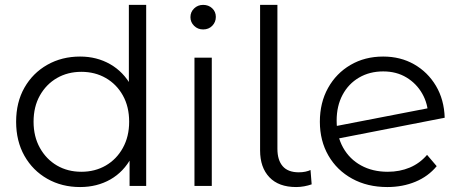

<svg xmlns="http://www.w3.org/2000/svg" viewBox="-20 -762 1889 787"><path d="M308.4 4.7Q233.4 4.7 173.9 -29.1Q114.3 -62.9 80.2 -123.2Q46.1 -183.6 46.1 -263Q46.1 -342.8 80.2 -402.7Q114.3 -462.6 173.9 -496.4Q233.4 -530.2 308.4 -530.2Q376.6 -530.2 431.4 -499Q486.3 -467.7 518.8 -408.4Q551.3 -349 551.3 -263Q551.3 -177.9 519.4 -117.8Q487.4 -57.8 432.6 -26.5Q377.7 4.7 308.4 4.7ZM313.5 -57.9Q369.3 -57.9 413.6 -83.5Q457.9 -109.2 483.6 -155.7Q509.4 -202.2 509.4 -263Q509.4 -324.8 483.6 -370.8Q457.9 -416.8 413.6 -442.2Q369.3 -467.6 313.5 -467.6Q257.7 -467.6 213.6 -442.2Q169.6 -416.8 143.6 -370.8Q117.6 -324.8 117.6 -263Q117.6 -202.2 143.6 -155.7Q169.6 -109.2 213.6 -83.5Q257.7 -57.9 313.5 -57.9ZM511.1 0V-158.3L518.2 -264L508.2 -369.7V-742H579.2V0Z M777.1 0V-525.5H848.1V0ZM812.6 -641.3Q790.7 -641.3 775.7 -656.1Q760.6 -670.9 760.6 -691.7Q760.6 -712.9 775.7 -727.4Q790.7 -742 812.6 -742Q835 -742 849.8 -728Q864.7 -714 864.7 -692.8Q864.7 -671.5 850.1 -656.4Q835.5 -641.3 812.6 -641.3Z M1193.8 4.7Q1122.4 4.7 1084.3 -35.4Q1046.1 -75.5 1046.1 -145.5V-742H1117.1V-152.2Q1117.1 -105.7 1138.8 -80.7Q1160.5 -55.7 1204.7 -55.7Q1219.5 -55.7 1232.2 -58.4Q1245 -61.2 1252.8 -65.2L1257.5 -6.4Q1243.1 -1.3 1226.6 1.7Q1210 4.7 1193.8 4.7Z M1567.6 4.7Q1485.8 4.7 1423.4 -29.7Q1360.9 -64 1326 -124.6Q1291.1 -185.3 1291.1 -263Q1291.1 -341.1 1324.6 -401.3Q1358 -461.5 1416.7 -495.8Q1475.3 -530.2 1550.7 -530.2Q1621.6 -530.2 1677.4 -498.4Q1733.3 -466.6 1766.9 -410.2Q1800.5 -353.7 1802.8 -279.4L1351 -191.2L1346.7 -243.2L1761.8 -323.6L1735.2 -285.8Q1734.5 -336.4 1710.9 -377.9Q1687.3 -419.5 1646.2 -444.4Q1605.2 -469.3 1550.7 -469.3Q1494.9 -469.3 1451.6 -443.9Q1408.3 -418.6 1384.1 -373.1Q1359.9 -327.6 1359.9 -267.7Q1359.9 -204.2 1386.4 -156.9Q1412.9 -109.6 1460.1 -83.8Q1507.3 -57.9 1569.3 -57.9Q1618.4 -57.9 1659.5 -75.1Q1700.6 -92.3 1730.5 -127.2L1770 -80.9Q1735.4 -38.9 1682.9 -17.1Q1630.4 4.7 1567.6 4.7Z"/></svg>

Font: Montserrat Alternates Thin
Style: Regular
Weight: 100
Designer: Julieta Ulanovsky
Foundry: Julieta Ulanovsky
Version: Version 9.000